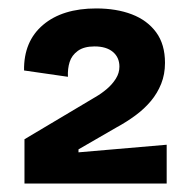

<svg xmlns="http://www.w3.org/2000/svg" viewBox="-20 -705 454 455"><path d="M38 -270V-375L206 -475Q220 -483 233 -494Q246 -505 254.5 -518.5Q263 -532 263 -547Q263 -569 247.5 -582Q232 -595 204 -595Q179 -595 164.5 -584.5Q150 -574 145 -558Q140 -542 141 -523L37 -538Q36 -607 82 -646Q128 -685 208 -685Q256 -685 292.5 -671Q329 -657 350 -628.5Q371 -600 371 -556Q371 -529 362 -506.5Q353 -484 337.5 -465.5Q322 -447 301 -431.5Q280 -416 256 -403L166 -351V-344L375 -362V-270Z"/></svg>

Font: Bricolage Grotesque 28pt SemiBold
Style: Regular
Weight: 600
Version: Version 1.001;gftools[0.9.33.dev8+g029e19f]